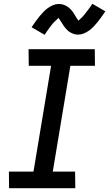

<svg xmlns="http://www.w3.org/2000/svg" viewBox="-20 -995 577 1015"><path d="M28 0 27 -88H157L250 -647H132L131 -735H481L482 -647H352L259 -88H377L378 0ZM216 -811 147 -851Q159 -869 169.5 -883.5Q180 -898 190 -910Q200 -922 209.5 -932Q219 -942 232.5 -952Q246 -962 261 -968Q276 -974 291 -974Q304 -974 316 -970Q328 -966 338 -959Q348 -952 356 -943Q364 -934 370 -924.5Q376 -915 382 -904.5Q388 -894 395 -886Q398 -889 404 -894.5Q410 -900 413.5 -903.5Q417 -907 421 -911.5Q425 -916 428.5 -921Q432 -926 437 -932Q442 -938 447 -944.5Q452 -951 457 -958.5Q462 -966 468 -975L537 -935Q525 -918 514.5 -903Q504 -888 494 -876Q484 -864 474.5 -854Q465 -844 451.5 -834Q438 -824 423 -818Q408 -812 393 -812Q386 -812 380 -813Q374 -814 368.5 -816Q363 -818 357 -821Q351 -824 346.5 -827Q342 -830 337.5 -834Q333 -838 329 -843Q325 -848 321 -852.5Q317 -857 314.5 -862Q312 -867 308.5 -871.5Q305 -876 301.5 -882Q298 -888 295 -892.5Q292 -897 289 -900Q286 -897 280 -891.5Q274 -886 270.5 -882.5Q267 -879 263 -875Q259 -871 255 -865.5Q251 -860 246.5 -854.5Q242 -849 237 -842Q232 -835 227 -827.5Q222 -820 216 -811Z"/></svg>

Font: Iosevka Curly Slab Semibold
Style: Italic
Weight: 600
Italic angle: -9°
Monospace: yes
Designer: Belleve Invis
Foundry: Belleve Invis
Version: Version 22.1.2; ttfautohint (v1.8.4)